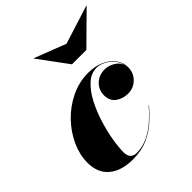

<svg xmlns="http://www.w3.org/2000/svg" viewBox="-201 -852 991 991"><g transform="rotate(-45 295.0 -356.0)"><path d="M378 -655 588.5 -721.5 590 -720 428 -560H323L205 -720L206.5 -721.5ZM454.5 -129.5Q427.5 -97 392 -64.8Q356.5 -32.5 309 -11.2Q261.5 10 198.5 10Q115 10 67.5 -30Q20 -70 20 -144.5Q20 -201 46 -258.5Q72 -316 117.8 -363.8Q163.5 -411.5 223.5 -440.8Q283.5 -470 351.5 -470Q400 -470 437.5 -453.2Q475 -436.5 496.2 -408Q517.5 -379.5 517.5 -345Q517.5 -303.5 489.5 -275.8Q461.5 -248 421 -248Q383.5 -248 355 -268.5Q326.5 -289 326.5 -330Q326.5 -369.5 354.2 -396Q382 -422.5 423.5 -422.5Q450.5 -422.5 476.8 -407.2Q503 -392 512.5 -367Q506 -394.5 487 -415Q468 -435.5 444.5 -446.8Q421 -458 401 -458Q359.5 -458 326 -427.2Q292.5 -396.5 267 -347.8Q241.5 -299 224.2 -243.5Q207 -188 198.5 -137Q190 -86 190 -51.5Q190 -24 202.5 -12Q215 0 235 0Q280.5 0 320.5 -19.8Q360.5 -39.5 393.8 -69.5Q427 -99.5 453 -131Z"/></g></svg>

Font: Bodoni* 72pt Fatface
Style: Italic
Weight: 900
Italic angle: -13°
Version: Version 2.3